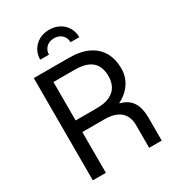

<svg xmlns="http://www.w3.org/2000/svg" viewBox="-219 -1060 1071 1183"><g transform="rotate(-30 316.0 -469.0)"><path d="M87.9 -727.5H336.9Q419.9 -727.5 475.3 -700.2Q530.8 -672.9 557.9 -623.8Q585 -574.7 585 -508.3Q585 -469.7 570.6 -436Q556.2 -402.3 529.8 -375.7Q503.4 -349.1 467.8 -331.5V-328.6Q509.3 -318.4 533.7 -294.9Q558.1 -271.5 568.1 -238Q578.1 -204.6 578.1 -161.6V0H488.8V-162.6Q488.8 -203.1 471.9 -231.7Q455.1 -260.3 421.4 -275.1Q387.7 -290 337.4 -290H180.7V0H87.9ZM333 -372.6Q388.7 -372.6 424.3 -389.9Q460 -407.2 476.3 -437.5Q492.7 -467.8 492.7 -508.3Q492.7 -552.7 476.3 -583.3Q460 -613.8 424.3 -629.9Q388.7 -646 332 -646H180.7V-372.6ZM457 -805.7H394.5Q394.5 -826.7 384.8 -843Q375 -859.4 357.4 -868.7Q339.8 -877.9 317.9 -877.9Q295.9 -877.9 278.3 -868.7Q260.7 -859.4 251 -843Q241.2 -826.7 241.2 -805.7H178.7Q178.7 -842.8 196.3 -873Q213.9 -903.3 245.6 -920.9Q277.3 -938.5 317.9 -938.5Q358.4 -938.5 390.1 -920.9Q421.9 -903.3 439.5 -873Q457 -842.8 457 -805.7Z"/></g></svg>

Font: Intratopia Thin
Style: Regular
Weight: 100
Designer: Rasmus Andersson
Foundry: rsms
Version: Version 3.000;Glyphs 3.2.3 (3260)